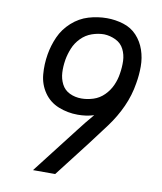

<svg xmlns="http://www.w3.org/2000/svg" viewBox="-83 -811 743 878"><g transform="rotate(10 288.0 -371.5)"><path d="M233 0 362 -167Q398 -214 433.5 -262Q469 -310 493 -363Q517 -416 526 -473Q533 -512 533 -552Q533 -592 520.5 -628.5Q508 -665 482.5 -692.5Q457 -720 419.5 -731.5Q382 -743 343 -743Q300 -743 258 -730.5Q216 -718 181.5 -687Q147 -656 129 -615.5Q111 -575 104 -533Q96 -486 100 -439.5Q104 -393 129.5 -356Q155 -319 197.5 -302Q240 -285 287 -285Q306 -285 324.5 -287.5Q343 -290 362 -296Q344 -275 327.5 -254.5Q311 -234 295 -213L130 0ZM291 -361Q261 -361 236 -373Q211 -385 198.5 -409.5Q186 -434 184.5 -462.5Q183 -491 188 -521V-522Q193 -550 204 -577Q215 -604 236.5 -626Q258 -648 286.5 -658Q315 -668 343 -668Q371 -667 397 -654.5Q423 -642 435.5 -617Q448 -592 449 -563Q450 -534 445 -504Q441 -476 429 -449Q417 -422 395.5 -400.5Q374 -379 346 -370Q318 -361 291 -361Z"/></g></svg>

Font: Iosevka Sparkle
Style: Italic
Weight: 400
Italic angle: -9°
Designer: Belleve Invis
Foundry: Belleve Invis
Version: Version 4.5.0; ttfautohint (v1.8.3)